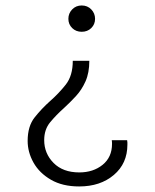

<svg xmlns="http://www.w3.org/2000/svg" viewBox="-20 -584 565 702"><path d="M327.6 -515.1Q327.6 -495.1 313.7 -481.4Q299.8 -467.8 278.8 -467.8Q257.8 -467.8 243.9 -481.4Q230 -495.1 230 -515.1Q230 -535.2 243.9 -549.6Q257.8 -564 278.8 -564Q299.8 -564 313.7 -549.6Q327.6 -535.2 327.6 -515.1ZM306.6 -361.8Q306.6 -317.9 292.7 -286.6Q278.8 -255.4 257.3 -232.2Q235.8 -209 213.4 -188.5Q185.5 -163.6 163.6 -137.2Q141.6 -110.8 141.6 -71.8Q141.6 -22.9 175.8 11.7Q210 46.4 270 46.4Q320.8 46.4 355.2 18.6Q389.6 -9.3 389.6 -58.1Q389.6 -61.5 389.4 -64.7Q389.2 -67.9 388.7 -71.3H444.8Q445.8 -67.4 445.8 -63.2Q445.8 -59.1 445.8 -55.2Q445.8 13.7 396.2 55.7Q346.7 97.7 269.5 97.7Q208.5 97.7 166.3 73.2Q124 48.8 102.5 10.5Q81.1 -27.8 81.1 -68.8Q81.1 -122.6 106.7 -154.8Q132.3 -187 163.1 -214.4Q194.8 -242.2 220.5 -274.7Q246.1 -307.1 246.1 -361.8Z"/></svg>

Font: Estedad-FD Light
Style: Regular
Weight: 300
Designer: Amin Abedi
Version: Version 7.3